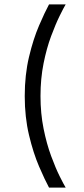

<svg xmlns="http://www.w3.org/2000/svg" viewBox="-20 -744 385 877"><path d="M204 113Q185 78 158.5 16.5Q132 -45 112.5 -127Q93 -209 93 -305Q93 -402 112.5 -484Q132 -566 158.5 -627.5Q185 -689 204 -724H280Q271 -709 252.5 -671.5Q234 -634 213.5 -579Q193 -524 179 -454.5Q165 -385 165 -305Q165 -226 179 -156.5Q193 -87 213.5 -31.5Q234 24 252.5 61Q271 98 280 113Z"/></svg>

Font: Maven Pro
Style: Regular
Weight: 400
Designer: Joe Prince
Foundry: Joe Prince
Version: Version 2.103